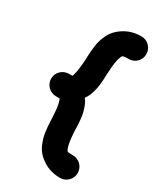

<svg xmlns="http://www.w3.org/2000/svg" viewBox="-261 -1067 1086 1276"><g transform="rotate(30 282.0 -428.5)"><path d="M428.2 114.4H427.2Q356.4 114.4 300.7 79.7Q245 45 220.8 -5.9Q199.5 -52 193.3 -96.5Q187.1 -141.1 185.6 -181.7Q185.6 -188.6 185.1 -196Q181.7 -288.1 169.3 -324.3Q166.8 -330.7 165.8 -334.2Q165.3 -337.6 164.1 -339.4Q162.9 -341.1 159.7 -341.3Q156.4 -341.6 148 -341.6H133.2Q97 -343.1 72.5 -368.1Q48 -393.1 48 -428.2Q48 -463.4 72.5 -488.1Q97 -512.9 133.2 -514.4H152Q157.4 -514.4 159.7 -514.6Q161.9 -514.9 162.6 -516.3Q163.4 -517.8 164.4 -521.3Q164.9 -524.8 166.8 -531.7Q178.7 -567.8 183.2 -659.9Q183.7 -666.8 183.7 -674.3Q184.7 -715.3 190.8 -760.1Q197 -805 218.8 -850.5Q244.1 -902 300 -936.4Q355.9 -970.8 427.2 -970.8H428.2Q464.4 -970.8 489.6 -945.3Q514.9 -919.8 514.9 -884.2Q514.9 -848 489.9 -823Q464.9 -798 429.2 -798H427.2Q405.4 -798 396 -796.5Q386.6 -795 382.7 -791.3Q378.7 -787.6 376.2 -781.2Q375.2 -778.2 373.8 -774.8Q359.4 -741.6 355.4 -652Q355 -640.1 354 -628.2Q353.5 -590.6 348.5 -550Q343.6 -509.4 327.2 -466.8Q318.8 -447.5 305.4 -429.2Q320.8 -410.4 328.7 -389.6Q346.5 -345 351.5 -303.2Q356.4 -261.4 356.9 -221.8Q356.9 -212.9 357.4 -204Q362.4 -114.4 375.7 -80.7Q377.7 -77.2 378.7 -73.8Q381.2 -66.8 384.7 -63.6Q388.1 -60.4 397.3 -59.4Q406.4 -58.4 427.2 -58.4H428.2Q464.4 -58.4 489.6 -32.9Q514.9 -7.4 514.9 28.2Q514.9 64.4 489.6 89.4Q464.4 114.4 428.2 114.4Z"/></g></svg>

Font: AKL FREE 002
Style: Regular
Weight: 400
Designer: AKL
Foundry: AKL
Version: Version 1.00;August 17, 2024;FontCreator 13.0.0.2675 64-bit